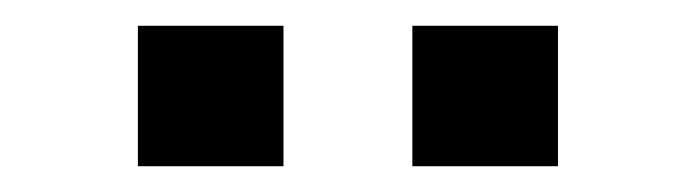

<svg xmlns="http://www.w3.org/2000/svg" viewBox="-20 -732 540 149"><path d="M300 -603V-712H413V-603ZM87 -603V-712H200V-603Z"/></svg>

Font: Nunito Sans 10pt SemiExpanded SemiBold
Style: Regular
Weight: 600
Width: 6
Designer: Vernon Adams
Foundry: Vernon Adams
Version: Version 3.101;gftools[0.9.27]